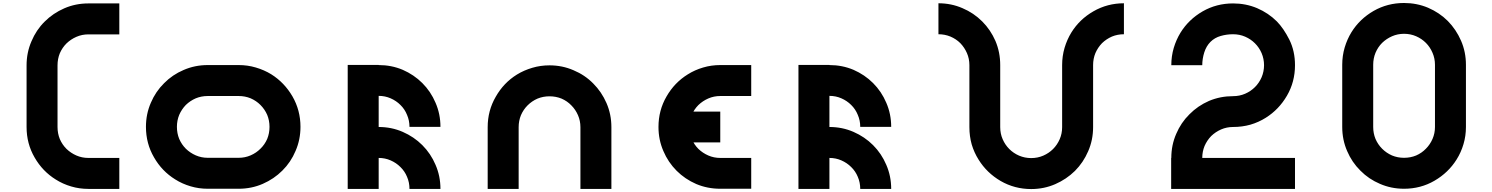

<svg xmlns="http://www.w3.org/2000/svg" viewBox="-20 -1281 10121 1302"><path d="M579.1 -1047.9Q536.1 -1047.9 498 -1031.2Q460 -1014.6 430.7 -986.3Q402.3 -958 385.7 -919.9Q370.1 -881.8 370.1 -837.9Q299.8 -837.9 160.2 -837.9Q160.2 -924.8 193.4 -1001Q225.6 -1078.1 283.2 -1134.8Q339.8 -1191.4 416 -1224.6Q492.2 -1257.8 579.1 -1257.8Q579.1 -1205.1 579.1 -1152.3Q579.1 -1100.6 579.1 -1047.9ZM370.1 -419.9Q370.1 -376 385.7 -337.9Q402.3 -299.8 430.7 -271.5Q460 -243.2 498 -226.6Q536.1 -210 579.1 -210Q579.1 -140.6 579.1 0Q518.6 0 462.9 -16.6Q406.2 -33.2 358.4 -63.5Q268.6 -119.1 214.8 -212.9Q160.2 -306.6 160.2 -419.9Q212.9 -419.9 264.6 -419.9Q317.4 -419.9 370.1 -419.9ZM160.2 -837.9Q229.5 -837.9 370.1 -837.9Q370.1 -699.2 370.1 -419.9Q299.8 -419.9 160.2 -419.9Q160.2 -559.6 160.2 -837.9ZM789.1 -1257.8Q789.1 -1187.5 789.1 -1047.9Q718.8 -1047.9 579.1 -1047.9Q579.1 -1118.2 579.1 -1257.8Q649.4 -1257.8 789.1 -1257.8ZM789.1 -210Q789.1 -140.6 789.1 0Q718.8 0 579.1 0Q579.1 -70.3 579.1 -210Q649.4 -210 789.1 -210Z M1598.6 -210.9Q1641.6 -210.9 1679.7 -227.5Q1717.8 -244.1 1746.1 -272.5Q1775.4 -300.8 1792 -338.9Q1807.6 -377 1807.6 -420.9Q1877.9 -420.9 2017.6 -420.9Q2017.6 -334 1984.4 -257.8Q1952.1 -180.7 1894.5 -124Q1837.9 -67.4 1761.7 -34.2Q1685.5 -1 1598.6 -1Q1598.6 -53.7 1598.6 -106.4Q1598.6 -158.2 1598.6 -210.9ZM1807.6 -420.9Q1807.6 -463.9 1792 -502Q1775.4 -540 1746.1 -569.3Q1717.8 -597.7 1679.7 -614.3Q1641.6 -629.9 1598.6 -629.9Q1598.6 -700.2 1598.6 -839.8Q1659.2 -839.8 1714.8 -823.2Q1771.5 -806.6 1819.3 -777.3Q1908.2 -721.7 1962.9 -627.9Q2017.6 -533.2 2017.6 -420.9Q1964.8 -420.9 1913.1 -420.9Q1860.4 -420.9 1807.6 -420.9ZM1598.6 -1Q1528.3 -1 1388.7 -1Q1388.7 -71.3 1388.7 -210.9Q1459 -210.9 1598.6 -210.9Q1598.6 -140.6 1598.6 -1ZM1388.7 -629.9Q1345.7 -629.9 1307.6 -614.3Q1269.5 -597.7 1240.2 -569.3Q1211.9 -540 1195.3 -502Q1179.7 -463.9 1179.7 -420.9Q1109.4 -420.9 969.7 -420.9Q969.7 -507.8 1002.9 -584Q1035.2 -660.2 1092.8 -716.8Q1149.4 -774.4 1225.6 -806.6Q1301.8 -839.8 1388.7 -839.8Q1388.7 -788.1 1388.7 -735.4Q1388.7 -682.6 1388.7 -629.9ZM1179.7 -420.9Q1179.7 -377 1195.3 -338.9Q1211.9 -300.8 1240.2 -272.5Q1269.5 -244.1 1307.6 -227.5Q1345.7 -210.9 1388.7 -210.9Q1388.7 -140.6 1388.7 -1Q1328.1 -1 1272.5 -17.6Q1215.8 -34.2 1168 -64.5Q1078.1 -120.1 1024.4 -213.9Q969.7 -307.6 969.7 -420.9Q1022.5 -420.9 1074.2 -420.9Q1127 -420.9 1179.7 -420.9ZM1388.7 -839.8Q1458 -839.8 1598.6 -839.8Q1598.6 -770.5 1598.6 -629.9Q1528.3 -629.9 1388.7 -629.9Q1388.7 -700.2 1388.7 -839.8Z M2337.9 -840.8Q2407.2 -840.8 2547.9 -840.8Q2547.9 -560.5 2547.9 0Q2477.5 0 2337.9 0Q2337.9 -280.3 2337.9 -840.8ZM2756.8 0Q2756.8 -43.9 2740.2 -82Q2724.6 -120.1 2695.3 -148.4Q2667 -176.8 2628.9 -193.4Q2590.8 -210 2547.9 -210Q2547.9 -279.3 2547.9 -419.9Q2634.8 -419.9 2710.9 -386.7Q2787.1 -353.5 2843.8 -296.9Q2901.4 -239.3 2933.6 -163.1Q2966.8 -86.9 2966.8 0Q2914.1 0 2862.3 0Q2809.6 0 2756.8 0ZM2756.8 -420.9Q2756.8 -463.9 2740.2 -502Q2724.6 -541 2695.3 -569.3Q2667 -597.7 2628.9 -614.3Q2590.8 -630.9 2547.9 -630.9Q2547.9 -700.2 2547.9 -839.8Q2634.8 -839.8 2710.9 -807.6Q2787.1 -774.4 2843.8 -717.8Q2901.4 -660.2 2933.6 -584Q2966.8 -507.8 2966.8 -420.9Q2914.1 -420.9 2862.3 -420.9Q2809.6 -420.9 2756.8 -420.9Z M3916 -418.9Q3916 -461.9 3899.4 -500Q3882.8 -538.1 3854.5 -566.4Q3826.2 -595.7 3788.1 -612.3Q3750 -627.9 3706.1 -627.9Q3706.1 -698.2 3706.1 -837.9Q3793 -837.9 3869.1 -804.7Q3946.3 -772.5 4002.9 -714.8Q4059.6 -658.2 4092.8 -582Q4126 -505.9 4126 -418.9Q4073.2 -418.9 4020.5 -418.9Q3968.8 -418.9 3916 -418.9ZM3706.1 -627.9Q3663.1 -627.9 3625 -612.3Q3586.9 -595.7 3557.6 -566.4Q3529.3 -538.1 3512.7 -500Q3497.1 -461.9 3497.1 -418.9Q3426.8 -418.9 3287.1 -418.9Q3287.1 -531.2 3341.8 -625Q3395.5 -719.7 3485.4 -775.4Q3533.2 -804.7 3589.8 -821.3Q3645.5 -837.9 3706.1 -837.9Q3706.1 -785.2 3706.1 -733.4Q3706.1 -680.7 3706.1 -627.9ZM3916 -418.9Q3986.3 -418.9 4126 -418.9Q4126 -279.3 4126 0Q4055.7 0 3916 0Q3916 -139.6 3916 -418.9ZM3287.1 -418.9Q3356.4 -418.9 3497.1 -418.9Q3497.1 -279.3 3497.1 0Q3426.8 0 3287.1 0Q3287.1 -139.6 3287.1 -418.9Z M4864.3 -524.4Q4864.3 -455.1 4864.3 -315.4Q4752 -315.4 4527.3 -315.4Q4527.3 -384.8 4527.3 -524.4Q4639.6 -524.4 4864.3 -524.4ZM5074.2 -1Q5003.9 -1 4864.3 -1Q4864.3 -70.3 4864.3 -210Q4934.6 -210 5074.2 -210Q5074.2 -140.6 5074.2 -1ZM5074.2 -629.9Q5003.9 -629.9 4864.3 -629.9Q4864.3 -700.2 4864.3 -839.8Q4934.6 -839.8 5074.2 -839.8Q5074.2 -769.5 5074.2 -629.9ZM4655.3 -419.9Q4655.3 -377 4670.9 -338.9Q4687.5 -299.8 4715.8 -271.5Q4745.1 -243.2 4783.2 -226.6Q4821.3 -210 4864.3 -210Q4864.3 -140.6 4864.3 -1Q4777.3 -1 4701.2 -33.2Q4625 -66.4 4568.4 -123Q4510.7 -180.7 4478.5 -256.8Q4445.3 -333 4445.3 -419.9Q4498 -419.9 4549.8 -419.9Q4602.5 -419.9 4655.3 -419.9ZM4864.3 -629.9Q4821.3 -629.9 4783.2 -613.3Q4745.1 -596.7 4715.8 -568.4Q4687.5 -540 4670.9 -502Q4655.3 -463.9 4655.3 -419.9Q4585 -419.9 4445.3 -419.9Q4445.3 -533.2 4500 -627Q4553.7 -720.7 4643.6 -776.4Q4691.4 -806.6 4748 -823.2Q4803.7 -839.8 4864.3 -839.8Q4864.3 -787.1 4864.3 -734.4Q4864.3 -681.6 4864.3 -629.9Z M5394.5 -840.8Q5463.9 -840.8 5604.5 -840.8Q5604.5 -560.5 5604.5 0Q5534.2 0 5394.5 0Q5394.5 -280.3 5394.5 -840.8ZM5813.5 0Q5813.5 -43.9 5796.9 -82Q5781.2 -120.1 5752 -148.4Q5723.6 -176.8 5685.5 -193.4Q5647.5 -210 5604.5 -210Q5604.5 -279.3 5604.5 -419.9Q5691.4 -419.9 5767.6 -386.7Q5843.8 -353.5 5900.4 -296.9Q5958 -239.3 5990.2 -163.1Q6023.4 -86.9 6023.4 0Q5970.7 0 5918.9 0Q5866.2 0 5813.5 0ZM5813.5 -420.9Q5813.5 -463.9 5796.9 -502Q5781.2 -541 5752 -569.3Q5723.6 -597.7 5685.5 -614.3Q5647.5 -630.9 5604.5 -630.9Q5604.5 -700.2 5604.5 -839.8Q5691.4 -839.8 5767.6 -807.6Q5843.8 -774.4 5900.4 -717.8Q5958 -660.2 5990.2 -584Q6023.4 -507.8 6023.4 -420.9Q5970.7 -420.9 5918.9 -420.9Q5866.2 -420.9 5813.5 -420.9Z M7392.6 -418.9Q7392.6 -332 7359.4 -255.9Q7326.2 -178.7 7269.5 -122.1Q7211.9 -65.4 7135.7 -32.2Q7059.6 1 6972.7 1Q6972.7 -69.3 6972.7 -209Q7016.6 -209 7054.7 -225.6Q7092.8 -242.2 7121.1 -270.5Q7149.4 -298.8 7166 -336.9Q7182.6 -375 7182.6 -418.9Q7234.4 -418.9 7287.1 -418.9Q7339.8 -418.9 7392.6 -418.9ZM6343.8 -1258.8Q6430.7 -1258.8 6506.8 -1225.6Q6583 -1193.4 6640.6 -1135.7Q6697.3 -1079.1 6730.5 -1002.9Q6762.7 -926.8 6762.7 -839.8Q6693.4 -839.8 6553.7 -839.8Q6553.7 -882.8 6537.1 -920.9Q6520.5 -959 6492.2 -988.3Q6463.9 -1016.6 6424.8 -1033.2Q6386.7 -1048.8 6343.8 -1048.8Q6343.8 -1101.6 6343.8 -1154.3Q6343.8 -1207 6343.8 -1258.8ZM6972.7 1Q6860.4 1 6765.6 -53.7Q6671.9 -108.4 6616.2 -198.2Q6585.9 -246.1 6569.3 -301.8Q6553.7 -357.4 6553.7 -418.9Q6623 -418.9 6762.7 -418.9Q6762.7 -375 6779.3 -336.9Q6795.9 -298.8 6824.2 -270.5Q6852.5 -242.2 6890.6 -225.6Q6929.7 -209 6972.7 -209Q6972.7 -156.2 6972.7 -104.5Q6972.7 -51.8 6972.7 1ZM7182.6 -839.8Q7182.6 -900.4 7199.2 -957Q7215.8 -1012.7 7245.1 -1060.5Q7300.8 -1150.4 7394.5 -1204.1Q7489.3 -1258.8 7601.6 -1258.8Q7601.6 -1189.5 7601.6 -1048.8Q7558.6 -1048.8 7520.5 -1033.2Q7482.4 -1016.6 7453.1 -988.3Q7424.8 -959 7408.2 -920.9Q7392.6 -882.8 7392.6 -839.8Q7339.8 -839.8 7287.1 -839.8Q7234.4 -839.8 7182.6 -839.8ZM7182.6 -839.8Q7252 -839.8 7392.6 -839.8Q7392.6 -699.2 7392.6 -418Q7322.3 -418 7182.6 -418Q7182.6 -558.6 7182.6 -839.8ZM6553.7 -839.8Q6623 -839.8 6762.7 -839.8Q6762.7 -699.2 6762.7 -418.9Q6693.4 -418.9 6553.7 -418.9Q6553.7 -559.6 6553.7 -839.8Z M8341.8 -419.9Q8298.8 -419.9 8260.7 -403.3Q8222.7 -386.7 8193.4 -358.4Q8165 -329.1 8148.4 -291Q8132.8 -252.9 8132.8 -210Q8062.5 -210 7922.9 -210Q7922.9 -296.9 7956.1 -373Q7988.3 -449.2 8045.9 -505.9Q8102.5 -563.5 8178.7 -596.7Q8254.9 -628.9 8341.8 -628.9Q8341.8 -577.1 8341.8 -524.4Q8341.8 -471.7 8341.8 -419.9ZM8341.8 -628.9Q8385.7 -628.9 8423.8 -645.5Q8461.9 -662.1 8490.2 -690.4Q8518.6 -718.8 8535.2 -756.8Q8551.8 -795.9 8551.8 -838.9Q8622.1 -838.9 8761.7 -838.9Q8761.7 -725.6 8707 -631.8Q8652.3 -538.1 8563.5 -482.4Q8515.6 -452.1 8459 -435.5Q8403.3 -419.9 8341.8 -419.9Q8341.8 -471.7 8341.8 -524.4Q8341.8 -577.1 8341.8 -628.9ZM8551.8 -838.9Q8551.8 -881.8 8535.2 -920.9Q8518.6 -959 8490.2 -987.3Q8461.9 -1015.6 8423.8 -1032.2Q8385.7 -1048.8 8341.8 -1048.8Q8341.8 -1118.2 8341.8 -1257.8Q8428.7 -1257.8 8504.9 -1225.6Q8582 -1192.4 8638.7 -1135.7Q8684.6 -1088.9 8723.6 -1011.7Q8761.7 -934.6 8761.7 -838.9Q8709 -838.9 8656.2 -838.9Q8604.5 -838.9 8551.8 -838.9ZM8341.8 -1048.8Q8298.8 -1048.8 8257.8 -1037.1Q8216.8 -1025.4 8188.5 -997.1Q8160.2 -968.8 8146.5 -925.8Q8132.8 -881.8 8132.8 -838.9Q8062.5 -838.9 7922.9 -838.9Q7922.9 -899.4 7939.5 -956.1Q7956.1 -1011.7 7985.4 -1059.6Q8041 -1149.4 8135.7 -1204.1Q8229.5 -1257.8 8341.8 -1257.8Q8341.8 -1206.1 8341.8 -1153.3Q8341.8 -1100.6 8341.8 -1048.8ZM8761.7 0Q8481.4 0 7921.9 0Q7921.9 -70.3 7921.9 -210Q8201.2 -210 8761.7 -210Q8761.7 -139.6 8761.7 0Z M9292 -419.9Q9292 -377 9307.6 -338.9Q9324.2 -300.8 9352.5 -272.5Q9381.8 -243.2 9419.9 -226.6Q9458 -210.9 9501 -210.9Q9501 -140.6 9501 -1Q9414.1 -1 9337.9 -34.2Q9261.7 -66.4 9205.1 -124Q9147.5 -180.7 9115.2 -256.8Q9082 -333 9082 -419.9Q9134.8 -419.9 9186.5 -419.9Q9239.3 -419.9 9292 -419.9ZM9501 -210.9Q9544.9 -210.9 9583 -226.6Q9621.1 -243.2 9649.4 -272.5Q9677.7 -300.8 9694.3 -338.9Q9710.9 -377 9710.9 -419.9Q9781.2 -419.9 9920.9 -419.9Q9920.9 -359.4 9904.3 -303.7Q9887.7 -247.1 9857.4 -199.2Q9801.8 -110.4 9708 -55.7Q9614.3 -1 9501 -1Q9501 -53.7 9501 -105.5Q9501 -158.2 9501 -210.9ZM9082 -419.9Q9082 -560.5 9082 -841.8Q9151.4 -841.8 9292 -841.8Q9292 -701.2 9292 -419.9Q9221.7 -419.9 9082 -419.9ZM9710.9 -841.8Q9710.9 -884.8 9694.3 -922.9Q9677.7 -961.9 9649.4 -990.2Q9621.1 -1018.6 9583 -1035.2Q9544.9 -1051.8 9501 -1051.8Q9501 -1121.1 9501 -1260.7Q9587.9 -1260.7 9664.1 -1228.5Q9741.2 -1195.3 9797.9 -1138.7Q9854.5 -1081.1 9887.7 -1004.9Q9920.9 -928.7 9920.9 -841.8Q9868.2 -841.8 9815.4 -841.8Q9763.7 -841.8 9710.9 -841.8ZM9501 -1051.8Q9458 -1051.8 9419.9 -1035.2Q9381.8 -1018.6 9352.5 -990.2Q9324.2 -961.9 9307.6 -922.9Q9292 -884.8 9292 -841.8Q9221.7 -841.8 9082 -841.8Q9082 -902.3 9098.6 -959Q9115.2 -1014.6 9144.5 -1062.5Q9200.2 -1152.3 9294.9 -1207Q9388.7 -1260.7 9501 -1260.7Q9501 -1209 9501 -1156.2Q9501 -1103.5 9501 -1051.8ZM9920.9 -841.8Q9920.9 -701.2 9920.9 -419.9Q9850.6 -419.9 9710.9 -419.9Q9710.9 -560.5 9710.9 -841.8Q9781.2 -841.8 9920.9 -841.8Z"/></svg>

Font: CornerV20
Style: Regular
Weight: 400
Designer: Olivier Tavernier
Version: Version 20